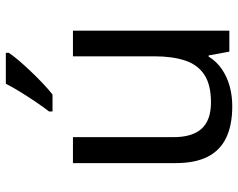

<svg xmlns="http://www.w3.org/2000/svg" viewBox="-99 -758 816 658"><g transform="rotate(-90 309.0 -429.0)"><path d="M533 -587V-51H461L448 -122H444Q427 -94 400 -76Q373 -58 341 -49.5Q309 -41 274 -41Q210 -41 166.5 -61.5Q123 -82 101 -125Q79 -168 79 -236V-587H168V-242Q168 -178 197 -146Q226 -114 287 -114Q347 -114 381.5 -136.5Q416 -159 430.5 -202.5Q445 -246 445 -308V-587ZM457 -807Q448 -793 431 -773Q414 -753 393.5 -731.5Q373 -710 352.5 -690.5Q332 -671 314 -657H256V-669Q271 -688 288.5 -714Q306 -740 323 -767.5Q340 -795 351 -817H457Z"/></g></svg>

Font: Noto Sans Tamil UI
Style: Regular
Weight: 400
Designer: Jelle Bosma - Monotype Design Team
Foundry: Monotype Imaging Inc.
Version: Version 2.004